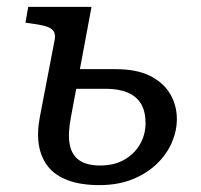

<svg xmlns="http://www.w3.org/2000/svg" viewBox="-20 -528 584 558"><path d="M269 10Q215 10 177.5 -4Q140 -18 119.5 -44Q99 -70 93 -106.5Q87 -143 96 -189L139 -413Q142 -430 134.5 -439Q127 -448 110 -452.5Q93 -457 69 -460L54 -462L62 -508H246L186 -187Q177 -140 182.5 -109Q188 -78 210 -62.5Q232 -47 271 -47Q312 -47 341.5 -64Q371 -81 387 -109Q403 -137 403 -170Q403 -204 390 -226Q377 -248 351 -259Q325 -270 287 -270H155L165 -327H316Q377 -327 416 -307.5Q455 -288 474.5 -255Q494 -222 494 -182Q494 -148 479.5 -114Q465 -80 436 -52Q407 -24 365 -7Q323 10 269 10Z"/></svg>

Font: Roboto Serif 20pt
Style: Italic
Weight: 400
Italic angle: -10°
Designer: Greg Gazdowicz
Foundry: Commercial Type
Version: Version 1.008